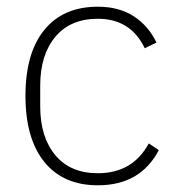

<svg xmlns="http://www.w3.org/2000/svg" viewBox="-20 -541 532 573"><path d="M56 -255Q56 -383 112.5 -452Q169 -521 272 -521Q335 -521 379 -492.5Q423 -464 447 -414L412 -397Q370 -485 272 -485Q190 -485 145 -431Q100 -377 100 -285V-224Q100 -132 145 -78Q190 -24 272 -24Q376 -24 424 -113L454 -93Q399 12 272 12Q169 12 112.5 -57.5Q56 -127 56 -255Z"/></svg>

Font: Anuphan ExtraLight
Style: Regular
Weight: 200
Designer: Cadson Demak
Version: Version 3.001